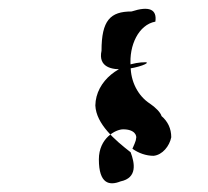

<svg xmlns="http://www.w3.org/2000/svg" viewBox="-20 -433 471 435"><path d="M196 -194C197 -250 252 -292 310 -292C334 -290 194 -244 210 -318C210 -387 230 -407 278 -407C318 -420 336 -412 332 -384C294 -377 272 -330 276 -283C276 -249 292 -216 320 -198C332 -190 344 -178 346 -170C360 -158 368 -142 368 -122C364 -102 348 -82 328 -80C311 -80 294 -86 280 -96C281 -98 289 -116 288 -118C291 -125 286 -140 259 -140C242 -140 204 -120 204 -72C204 -16 228 -12 253 -22C292 -30 285 -64 276 -88C240 -116 198 -152 196 -194Z"/></svg>

Font: Zinc
Style: Regular
Weight: 400
Version: Version 1